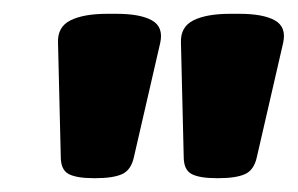

<svg xmlns="http://www.w3.org/2000/svg" viewBox="-20 -722 431 278"><path d="M116 -464Q91 -464 79.5 -470Q68 -476 68 -495L64 -660Q63 -683 82 -692.5Q101 -702 135 -702H149Q183 -702 200 -692.5Q217 -683 212 -660L174 -495Q170 -476 157 -470Q144 -464 118 -464ZM294 -464Q269 -464 257.5 -470Q246 -476 246 -495L242 -660Q241 -683 260 -692.5Q279 -702 313 -702H327Q361 -702 378 -692.5Q395 -683 390 -660L352 -495Q348 -476 335 -470Q322 -464 296 -464Z"/></svg>

Font: Asap Black
Style: Italic
Weight: 900
Italic angle: -6°
Designer: Pablo Cosgaya
Foundry: Omnibus-Type
Version: Version 3.001